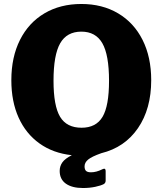

<svg xmlns="http://www.w3.org/2000/svg" viewBox="-20 -772 817 965"><path d="M405 64Q405 80 412.5 87Q420 94 437 94Q464 94 494 79Q500 76 504 76Q511 76 511 89V136Q511 147 502 153Q487 161 458.5 167Q430 173 397 173Q342 173 311 151Q280 129 280 87Q280 63 293.5 44Q307 25 341 8Q247 -2 178.5 -51Q110 -100 73.5 -181Q37 -262 37 -369Q37 -485 80.5 -571.5Q124 -658 203.5 -705Q283 -752 389 -752Q494 -752 573.5 -705Q653 -658 696.5 -571.5Q740 -485 740 -369Q740 -225 673.5 -128Q607 -31 489 -2Q441 15 423 30Q405 45 405 64ZM390 -130Q463 -130 495.5 -185Q528 -240 528 -366Q528 -496 494.5 -554.5Q461 -613 389 -613Q316 -613 282.5 -554.5Q249 -496 249 -366Q249 -240 282 -185Q315 -130 390 -130Z"/></svg>

Font: Libre Franklin ExtraBold
Style: Regular
Weight: 800
Designer: Pablo Impallari, Rodrigo Fuenzalida
Foundry: Impallari Type
Version: Version 1.002; ttfautohint (v1.5)